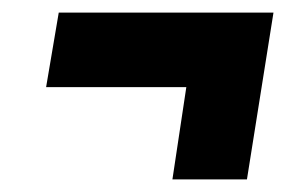

<svg xmlns="http://www.w3.org/2000/svg" viewBox="-20 -459 473 304"><path d="M53 -321 73 -439H413L371 -175H253L275 -321Z"/></svg>

Font: Georama SemiCondensed
Style: Bold Italic
Weight: 700
Width: 4
Italic angle: -9°
Designer: Jean-Baptiste Levee
Foundry: Production Type
Version: Version 1.000